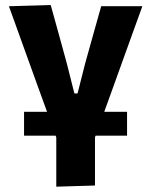

<svg xmlns="http://www.w3.org/2000/svg" viewBox="-20 -523 583 740"><path d="M196.9 196.5Q196.9 148.9 196.9 102.4Q196.9 55.8 196.9 6.8Q179.8 -41.3 161.9 -90.6Q144 -140 126.5 -187.9L94.6 -276.4Q74.8 -331.6 54.5 -387.7Q34.1 -443.7 14.4 -499L175.5 -503.5Q191.4 -446.7 206.7 -390.9Q222 -335 237.6 -278.3L266.7 -162.8H278.9L308.2 -278.5Q324.4 -336.5 339.8 -391.6Q355.3 -446.7 370 -499H528.7Q508.4 -443.2 488.1 -386.9Q467.9 -330.7 447.9 -275.4L415.6 -185.6Q398.2 -137.2 380.9 -89.6Q363.6 -42 346.1 6.4Q346.1 54.5 346.1 99.9Q346.1 145.2 346.1 192ZM72.7 0V-92Q120.2 -92 164.3 -92Q208.4 -92 246.9 -92H295.6Q334 -92 378.2 -92Q422.4 -92 469.7 -92V0Q422.4 0 378.2 0Q334 0 295.6 0H246.9Q208.4 0 164.3 0Q120.2 0 72.7 0Z"/></svg>

Font: Commissioner Thin
Style: Regular
Weight: 100
Designer: Kostas Bartsokas
Foundry: Kostas Bartsokas
Version: Version 1.001;gftools[0.9.23]